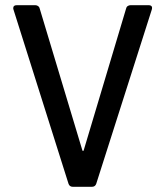

<svg xmlns="http://www.w3.org/2000/svg" viewBox="-20 -720 641 740"><path d="M244 -12 32 -683Q31 -685 31 -689Q31 -700 45 -700H116Q122 -700 127 -696.5Q132 -693 133 -687L297 -142Q298 -138 300 -138Q302 -138 303 -142L466 -687Q467 -693 472 -696.5Q477 -700 483 -700H552Q570 -700 565 -683L351 -12Q347 0 334 0H261Q248 0 244 -12Z"/></svg>

Font: Barlow_Medium_SS
Style: Regular
Weight: 500
Designer: Jeremy Tribby
Foundry: Jeremy Tribby
Version: Version 1.101 August 23, 2024